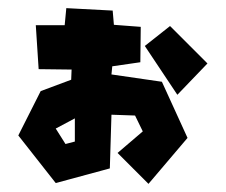

<svg xmlns="http://www.w3.org/2000/svg" viewBox="-20 -440 555 472"><path d="M117 -124 164 -149V-92L141 -86ZM336 -327 398 -376 490 -284 416 -207ZM143 -420 139 -378H68L75 -270L156 -269L155 -244L80 -216L25 -107L117 10L250 -26L254 -158L312 -156L331 -117L269 -64L345 12L441 -101L378 -239L254 -257L256 -277L325 -287L326 -374L260 -379L257 -414Z"/></svg>

Font: Super Mario
Style: Regular
Weight: 400
Version: Version 1.0